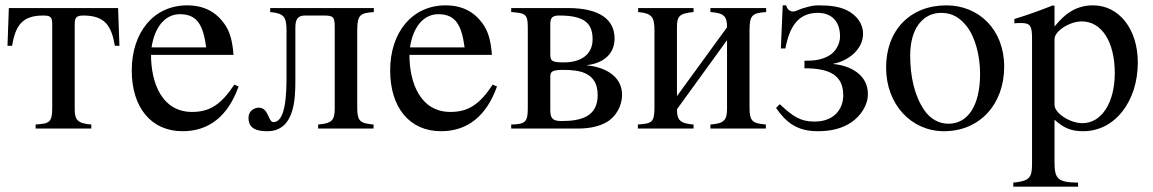

<svg xmlns="http://www.w3.org/2000/svg" viewBox="-20 -480 4305 717"><path d="M426 -309 421 -450H13L8 -309H25C38 -385 63 -422 141 -422C167 -422 175 -418 175 -390V-79C175 -21 164 -19 113 -15V0H321V-15C270 -19 259 -32 259 -72V-390C259 -414 265 -422 291 -422C371 -422 396 -385 409 -309Z M546 -303C557 -378 596 -427 652 -427C718 -427 739 -384 750 -303ZM855 -164C806 -90 764 -62 697 -62C585 -62 544 -170 544 -275H852C848 -329 838 -363 818 -391C786 -436 741 -460 679 -460C553 -460 472 -358 472 -217C472 -79 544 10 662 10C762 10 832 -48 871 -157Z M1376 -450H989V-435C1038 -430 1050 -420 1050 -366V-199C1050 -128 1047 -24 1001 -24C981 -24 984 -78 946 -78C931 -78 908 -67 908 -40C908 0 938 10 978 10C1080 10 1083 -110 1083 -179V-377C1083 -412 1095 -422 1120 -422H1190C1224 -422 1230 -417 1230 -379V-74C1230 -30 1218 -19 1168 -15V0H1375V-15C1326 -20 1314 -25 1314 -79V-366C1314 -425 1325 -431 1376 -435Z M1511 -303C1522 -378 1561 -427 1617 -427C1683 -427 1704 -384 1715 -303ZM1820 -164C1771 -90 1729 -62 1662 -62C1550 -62 1509 -170 1509 -275H1817C1813 -329 1803 -363 1783 -391C1751 -436 1706 -460 1644 -460C1518 -460 1437 -358 1437 -217C1437 -79 1509 10 1627 10C1727 10 1797 -48 1836 -157Z M2035 -193C2035 -212 2041 -219 2083 -219C2142 -219 2212 -211 2212 -125C2212 -45 2151 -28 2077 -28C2045 -28 2035 -37 2035 -68ZM2035 -391C2035 -419 2049 -422 2070 -422C2166 -422 2193 -390 2193 -333C2193 -276 2149 -247 2086 -247C2041 -247 2035 -252 2035 -278ZM2172 -237C2223 -242 2275 -271 2275 -336C2275 -408 2218 -450 2100 -450H1889V-435C1944 -431 1951 -427 1951 -374V-77C1951 -25 1943 -16 1889 -15V0H2140C2181 0 2217 -8 2244 -23C2281 -44 2303 -85 2303 -126C2303 -195 2241 -229 2172 -236Z M2841 -450H2633V-435C2684 -431 2695 -420 2695 -378L2508 -121V-377C2508 -419 2516 -430 2570 -435V-450H2363V-435C2412 -430 2424 -420 2424 -366V-79C2424 -21 2413 -19 2362 -15V0H2570V-15C2519 -19 2508 -32 2508 -72L2695 -330V-74C2695 -30 2683 -19 2633 -15V0H2840V-15C2791 -20 2779 -25 2779 -79V-366C2779 -425 2790 -431 2841 -435Z M3092 -242C3147 -252 3203 -295 3203 -354C3203 -391 3180 -423 3142 -442C3115 -455 3082 -460 3036 -460C3014 -460 3003 -456 2978 -449C2964 -445 2952 -437 2942 -437C2930 -437 2919 -445 2916 -460H2903L2896 -299H2913C2928 -379 2960 -432 3034 -432C3082 -432 3117 -404 3117 -344C3117 -316 3101 -285 3072 -270C3049 -258 3026 -253 2984 -253V-225C3077 -225 3129 -200 3129 -124C3129 -73 3095 -26 3022 -26C2969 -26 2941 -45 2892 -91L2878 -77C2916 -22 2957 10 3034 10C3083 10 3125 0 3159 -23C3194 -47 3221 -86 3221 -129C3221 -201 3156 -235 3092 -241Z M3640 -204C3640 -88 3596 -18 3522 -18C3486 -18 3454 -36 3432 -68C3395 -122 3379 -194 3379 -273C3379 -373 3426 -432 3495 -432C3538 -432 3566 -412 3590 -382C3622 -341 3640 -272 3640 -204ZM3730 -231C3730 -369 3636 -460 3514 -460C3379 -460 3289 -367 3289 -228C3289 -89 3384 10 3505 10C3640 10 3730 -92 3730 -231Z M3918 -334C3918 -364 3974 -400 4020 -400C4094 -400 4143 -324 4143 -207C4143 -97 4094 -20 4022 -20C3975 -20 3918 -58 3918 -88ZM3918 -458 3912 -460C3859 -439 3823 -426 3768 -409V-393C3777 -394 3784 -394 3793 -394C3827 -394 3834 -384 3834 -337V133C3834 185 3823 196 3764 202V217H4006V202C3931 201 3918 189 3918 126V-33C3954 0 3983 10 4025 10C4144 10 4229 -102 4229 -247C4229 -371 4159 -460 4062 -460C4006 -460 3962 -436 3918 -381Z"/></svg>

Font: XITS
Style: Regular
Weight: 400
Designer: MicroPress Inc., with final additions and corrections provided by Coen Hoffman, Elsevier (retired)
Version: Version 1.302